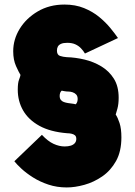

<svg xmlns="http://www.w3.org/2000/svg" viewBox="-20 -735 591 843"><path d="M488 -232Q497 -219 505 -194.5Q513 -170 513 -132Q513 -70 489.5 -28Q466 14 429 39.5Q392 65 350.5 76.5Q309 88 273 88Q230 88 192.5 75.5Q155 63 125 44Q95 25 74 5.5Q53 -14 43 -27L164 -143Q190 -115 215 -103.5Q240 -92 264 -92Q279 -92 290.5 -95.5Q302 -99 308.5 -106.5Q315 -114 315 -125Q315 -136 309 -141Q303 -146 293.5 -148Q284 -150 275 -150Q201 -156 153 -182.5Q105 -209 81.5 -250Q58 -291 58 -341Q58 -371 63.5 -385Q69 -399 70 -406Q63 -417 50.5 -444.5Q38 -472 38 -510Q38 -562 66.5 -608.5Q95 -655 146 -685Q197 -715 263 -715Q311 -715 349 -699.5Q387 -684 415.5 -660.5Q444 -637 464.5 -612Q485 -587 498 -568L353 -500Q346 -512 335.5 -523Q325 -534 310.5 -540.5Q296 -547 275 -547Q258 -547 248 -542.5Q238 -538 234 -530.5Q230 -523 230 -513Q230 -494 243.5 -489.5Q257 -485 273 -484Q311 -483 351 -473.5Q391 -464 425 -443.5Q459 -423 480 -389.5Q501 -356 501 -306Q501 -278 495.5 -258Q490 -238 488 -232ZM242 -314Q242 -303 247 -296.5Q252 -290 260.5 -287Q269 -284 278.5 -282.5Q288 -281 297 -280Q306 -279 312 -277Q317 -281 319 -287.5Q321 -294 321 -300Q321 -313 314.5 -320Q308 -327 298.5 -330Q289 -333 281 -333Q271 -333 261 -335Q251 -337 251 -337Q247 -334 244.5 -328Q242 -322 242 -314Z"/></svg>

Font: Raleway Thin Black
Style: Regular
Weight: 900
Version: Version 4.026